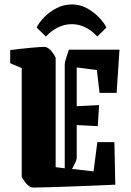

<svg xmlns="http://www.w3.org/2000/svg" viewBox="-20 -833 591 866"><path d="M26 -548V-607Q45 -610 69.5 -612.5Q94 -615 119 -617.5Q144 -620 162 -621Q180 -622 186 -621Q202 -616 215 -598.5Q228 -581 231 -573V-79L272 -74V-542Q272 -551 277.5 -569Q283 -587 291 -609H519L506 -414H429L417 -517L326 -529V-354L427 -359L421 -264L326 -269V-119Q326 -113 320 -100.5Q314 -88 305 -71L402 -60L419 -192H496L500 0Q450 2 396 4.5Q342 7 291 8.5Q240 10 198.5 11.5Q157 13 131 13Q114 13 98.5 -5Q83 -23 78 -36V-526ZM305 -813Q341 -813 372 -796Q403 -779 426 -755Q449 -731 460 -709L419 -668Q396 -694 366 -709Q336 -724 305 -724Q270 -724 240.5 -709Q211 -694 187 -668L145 -709Q156 -731 179 -755Q202 -779 234.5 -796Q267 -813 305 -813Z"/></svg>

Font: Grenze Gotisch ExtraBold
Style: Regular
Weight: 800
Designer: Renata Polastri
Foundry: Omnibus-Type
Version: Version 1.001